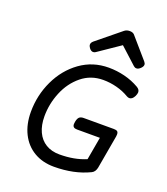

<svg xmlns="http://www.w3.org/2000/svg" viewBox="-148 -916 897 1031"><g transform="rotate(20 300.0 -401.0)"><path d="M441.9 -803.7 543.5 -686.5Q550.8 -678.2 550.8 -669.9Q550.8 -659.7 539.1 -648.4Q527.3 -637.2 516.1 -637.2Q507.8 -637.2 500.5 -643.6L406.2 -729.5L282.2 -645Q275.4 -640.1 267.6 -640.1Q255.9 -640.1 245.6 -653.8Q238.3 -663.6 238.3 -672.9Q238.3 -683.1 249.5 -692.9L385.3 -803.7Q397.5 -813.5 415 -813.5Q433.1 -813.5 441.9 -803.7ZM552.2 -545.4Q569.8 -535.2 569.8 -519.5Q569.8 -509.8 563 -496.1Q551.8 -474.1 535.2 -474.1Q528.3 -474.1 519.5 -479Q487.8 -498 449.2 -508.1Q410.6 -518.1 371.6 -518.1Q300.8 -518.1 248.3 -475.1Q195.8 -432.1 168.2 -365Q140.6 -297.9 140.6 -227.1Q140.6 -175.8 158 -138.4Q175.3 -101.1 208 -81.3Q240.7 -61.5 286.1 -61.5Q371.6 -61.5 437 -89.4L460 -219.7H329.6Q316.4 -219.7 310.1 -224.9Q303.7 -230 303.7 -241.7Q303.7 -247.6 305.2 -254.9Q308.6 -273.9 316.9 -282Q325.2 -290 341.8 -290H514.6Q528.3 -290 534.4 -285.2Q540.5 -280.3 540.5 -268.6Q540.5 -261.2 539.6 -256.8L505.9 -65.4Q503.4 -53.7 497.6 -44.9Q491.7 -36.1 482.4 -31.7Q395.5 10.7 280.8 10.7Q215.3 10.7 166.3 -18.3Q117.2 -47.4 90.6 -100.6Q64 -153.8 64 -224.6Q64 -319.3 103.8 -403.6Q143.6 -487.8 214.8 -539.1Q286.1 -590.3 377 -590.3Q423.3 -590.3 468.3 -579.1Q513.2 -567.9 552.2 -545.4Z"/></g></svg>

Font: Courier Prime Sans
Style: Italic
Weight: 400
Italic angle: -10°
Designer: Alan Dague-Greene
Foundry: Quote-Unquote Apps
Version: Version 3.020